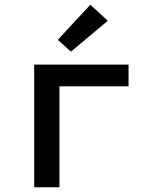

<svg xmlns="http://www.w3.org/2000/svg" viewBox="-20 -794 640 814"><path d="M125 0V-520H525V-428H232V0ZM281 -575 225 -625 363 -774 437 -706Z"/></svg>

Font: Zed Mono Semibold Extended
Style: Regular
Weight: 600
Width: 7
Monospace: yes
Designer: Belleve Invis
Foundry: Belleve Invis
Version: Version 1.0.0; ttfautohint (v1.8.4)